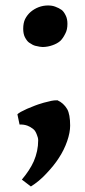

<svg xmlns="http://www.w3.org/2000/svg" viewBox="-20 -489 309 695"><path d="M233.9 -34.2Q233.9 -9.3 223.1 22Q211.9 54.2 192.9 83Q175.8 109.9 147 140.1Q122.1 167 91.8 186L59.1 161.1Q87.9 127 102.1 95.2Q118.2 58.1 118.2 19Q118.2 9.3 112.8 -2.9Q107.9 -16.1 100.1 -22Q91.3 -29.3 79.1 -34.2Q64.9 -39.1 50.8 -38.1L43 -75.2Q43.9 -77.1 55.2 -84Q58.1 -85.9 78.1 -95.2Q86.9 -99.1 106.9 -106.9Q113.8 -109.9 138.2 -117.2Q147.9 -120.1 166 -124Q174.8 -126 188 -126Q210 -116.2 223.1 -94.2Q233.9 -75.2 233.9 -34.2ZM224.1 -402.8Q224.1 -381.8 216.8 -368.2Q208 -350.1 198.2 -340.8Q187 -331.1 169.9 -325.2Q153.8 -319.3 134.8 -318.8Q126 -318.8 107.9 -323.2Q99.1 -325.2 85 -335Q77.1 -340.8 69.8 -355Q64 -367.2 64 -384.8Q64 -405.8 70.8 -419.9Q78.6 -435.1 90.8 -445.8Q104 -457 120.1 -463.1Q136.2 -469.2 153.8 -469.2Q168.9 -469.2 180.2 -464.8Q193.4 -460 203.1 -453.1Q210.9 -447.3 217.8 -433.1Q224.1 -420.9 224.1 -402.8Z"/></svg>

Font: Gentium Basic
Style: Bold
Weight: 700
Designer: J. Victor Gaultney and Annie Olsen
Foundry: SIL International
Version: Version 1.100